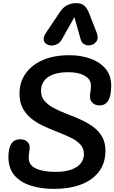

<svg xmlns="http://www.w3.org/2000/svg" viewBox="-20 -1203 733 1231"><path d="M327 8Q243 8 177 -13Q111 -34 72.5 -79Q34 -124 34 -197Q34 -310 109 -310Q136 -310 153 -296Q170 -282 170 -260Q170 -238 167 -225Q164 -212 164 -190Q164 -144 210.5 -122.5Q257 -101 337 -101Q422 -101 470 -131.5Q518 -162 518 -217Q518 -252 495.5 -276.5Q473 -301 436.5 -319Q400 -337 356 -354Q312 -371 267.5 -391Q223 -411 186.5 -438.5Q150 -466 127.5 -506Q105 -546 105 -603Q105 -675 143.5 -730.5Q182 -786 253.5 -817.5Q325 -849 425 -849Q496 -849 557 -828Q618 -807 655.5 -764Q693 -721 693 -654Q693 -527 618 -527Q591 -527 574 -543Q557 -559 557 -581Q557 -603 560 -616.5Q563 -630 563 -654Q563 -683 543.5 -702Q524 -721 491.5 -730.5Q459 -740 420 -740Q333 -740 288 -708.5Q243 -677 243 -620Q243 -582 265.5 -556Q288 -530 324.5 -510.5Q361 -491 405.5 -474Q450 -457 494 -437.5Q538 -418 574.5 -392Q611 -366 633.5 -328.5Q656 -291 656 -237Q656 -157 614 -102Q572 -47 498 -19.5Q424 8 327 8ZM311 -911Q291 -911 275.5 -922.5Q260 -934 260 -953Q260 -970 273 -990L365 -1127Q402 -1183 470 -1183Q502 -1183 520.5 -1166.5Q539 -1150 553 -1114L600 -993Q606 -978 606 -965Q606 -940 588 -926Q570 -912 549 -912Q533 -912 518 -921Q503 -930 498 -948L457 -1093L377 -951Q366 -930 347.5 -920.5Q329 -911 311 -911Z"/></svg>

Font: Pacifico
Style: Regular
Weight: 400
Designer: Vernon Adams
Foundry: Vernon Adams
Version: Version 3.010; ttfautohint (v1.8.4.7-5d5b)